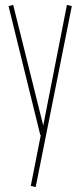

<svg xmlns="http://www.w3.org/2000/svg" viewBox="-20 -553 330 786"><path d="M106 208 147 0H145L15 -528L34 -533L157 -39L254 -533L274 -528L126 213Z"/></svg>

Font: Georama Condensed Thin
Style: Regular
Weight: 100
Width: 3
Designer: Jean-Baptiste Levee
Foundry: Production Type
Version: Version 1.000